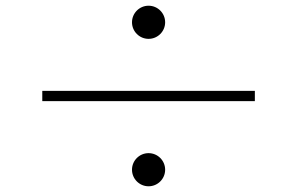

<svg xmlns="http://www.w3.org/2000/svg" viewBox="-20 -708 1040 672"><path d="M500 -688C468 -688 442 -662 442 -630C442 -598 468 -572 500 -572C532 -572 558 -598 558 -630C558 -662 532 -688 500 -688ZM872 -390H128V-354H872ZM500 -172C468 -172 442 -146 442 -114C442 -82 468 -56 500 -56C532 -56 558 -82 558 -114C558 -146 532 -172 500 -172Z"/></svg>

Font: Source Han Sans JP VF
Style: Regular
Weight: 250
Designer: Ryoko NISHIZUKA 西塚涼子 (kana, bopomofo & ideographs); Paul D. Hunt (Latin, Greek & Cyrillic); Sandoll Communications 산돌커뮤니
Foundry: Adobe
Version: Version 2.004;hotconv 1.0.118;makeotfexe 2.5.65603